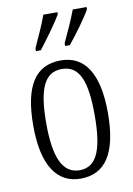

<svg xmlns="http://www.w3.org/2000/svg" viewBox="-87 -821 613 887"><g transform="rotate(-10 219.5 -378.0)"><path d="M254 -619V-606H276C313 -651 364 -721 383 -756V-766H318C301 -721 280 -674 254 -619ZM117 -619V-606H140C175 -651 226 -721 246 -756V-766H180C164 -721 142 -674 117 -619ZM219 10C334 10 395 -77 395 -268C395 -453 334 -544 222 -544C102 -544 45 -454 45 -268C45 -79 110 10 219 10ZM221 -29C140 -29 106 -111 106 -268C106 -425 136 -504 220 -504C304 -504 333 -425 333 -268C333 -112 304 -29 221 -29Z"/></g></svg>

Font: Noto Serif Tamil ExtraCondensed Light
Style: Italic
Weight: 300
Width: 2
Italic angle: -12°
Designer: Indian Type Foundry, Tom Grace, and the Monotype Design Team
Foundry: Monotype Imaging Inc.
Version: Version 2.003